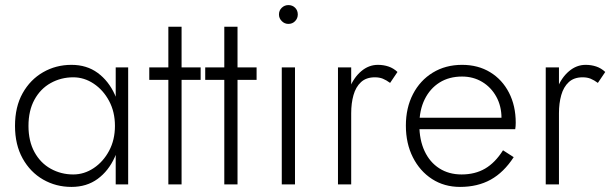

<svg xmlns="http://www.w3.org/2000/svg" viewBox="-20 -725 2409 755"><path d="M435 -460V0H484V-460ZM39 -230Q39 -156 69 -102Q99 -48 149.5 -19Q200 10 261 10Q321 10 364 -21.5Q407 -53 431.5 -107.5Q456 -162 456 -230Q456 -299 431.5 -353Q407 -407 364 -438.5Q321 -470 261 -470Q200 -470 149.5 -441Q99 -412 69 -358.5Q39 -305 39 -230ZM92 -230Q92 -290 115.5 -333Q139 -376 179.5 -398.5Q220 -421 268 -421Q311 -421 348.5 -396Q386 -371 409 -328Q432 -285 432 -230Q432 -175 409 -132Q386 -89 348.5 -64Q311 -39 268 -39Q220 -39 179.5 -61.5Q139 -84 115.5 -127Q92 -170 92 -230Z M567 -460V-411H769V-460ZM642 -620V0H694V-620Z M787 -460V-411H989V-460ZM862 -620V0H914V-620Z M1077 -668Q1077 -653 1088 -642Q1099 -631 1114 -631Q1130 -631 1140.5 -642Q1151 -653 1151 -668Q1151 -684 1140.5 -694.5Q1130 -705 1114 -705Q1099 -705 1088 -694.5Q1077 -684 1077 -668ZM1088 -460V0H1140V-460Z M1361 -460H1309V0H1361ZM1514 -399 1543 -442Q1527 -457 1507.5 -463.5Q1488 -470 1466 -470Q1430 -470 1400.5 -445Q1371 -420 1354 -377.5Q1337 -335 1337 -280H1361Q1361 -319 1370 -351Q1379 -383 1399.5 -402Q1420 -421 1454 -421Q1472 -421 1485.5 -415.5Q1499 -410 1514 -399Z M1789 10Q1858 10 1909.5 -18.5Q1961 -47 2000 -107L1958 -134Q1927 -85 1887.5 -62Q1848 -39 1795 -39Q1745 -39 1707.5 -63Q1670 -87 1649.5 -131Q1629 -175 1629 -234Q1629 -292 1650 -334.5Q1671 -377 1708.5 -400.5Q1746 -424 1797 -424Q1841 -424 1876 -403Q1911 -382 1931.5 -345Q1952 -308 1952 -261Q1952 -253 1949.5 -244.5Q1947 -236 1945 -231L1967 -262H1609V-217H2006Q2007 -222 2007.5 -229Q2008 -236 2008 -242Q2008 -309 1981.5 -360.5Q1955 -412 1907.5 -441Q1860 -470 1797 -470Q1732 -470 1682 -439.5Q1632 -409 1604 -355Q1576 -301 1576 -231Q1576 -161 1603.5 -106.5Q1631 -52 1679 -21Q1727 10 1789 10Z M2178 -460H2126V0H2178ZM2331 -399 2360 -442Q2344 -457 2324.5 -463.5Q2305 -470 2283 -470Q2247 -470 2217.5 -445Q2188 -420 2171 -377.5Q2154 -335 2154 -280H2178Q2178 -319 2187 -351Q2196 -383 2216.5 -402Q2237 -421 2271 -421Q2289 -421 2302.5 -415.5Q2316 -410 2331 -399Z"/></svg>

Font: Jost Light
Style: Regular
Weight: 300
Version: Version 3.710